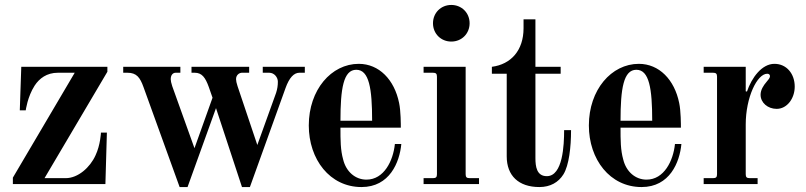

<svg xmlns="http://www.w3.org/2000/svg" viewBox="-20 -744 3258 776"><path d="M32 0H406L412 -208H388C388 -208 386 -158 366 -116C344 -67 295 -24 246 -24H160L414 -454V-474H66L60 -298H84C84 -298 91 -353 120 -398C139 -427 169 -450 214 -450H282L32 -26Z M478 -450H495C532 -450 546 -431 560 -392L706 12H738L853 -307L958 12H990L1134 -388C1149 -430 1168 -450 1190 -450H1212V-474H1042V-450H1068C1089 -450 1103 -431 1103 -414C1103 -398 1101 -385 1096 -369L1020 -158L940 -396C936 -408 934 -418 934 -424C934 -441 947 -450 958 -450H987V-474H754V-450H767C796 -450 810 -431 824 -392L839 -349L766 -145L676 -396C672 -408 670 -418 670 -424C670 -441 679 -450 690 -450H709V-474H478Z M1228 -237C1228 -100 1313 12 1441 12C1555 12 1595 -88 1602 -162H1576C1569 -94 1532 -18 1461 -18C1416 -18 1379 -50 1367 -99C1356 -138 1356 -177 1356 -228H1600C1600 -240 1600 -296 1593 -328C1574 -422 1512 -486 1430 -486C1319 -486 1228 -381 1228 -237ZM1356 -256C1356 -386 1368 -462 1420 -462C1472 -462 1484 -386 1484 -256Z M1730 -650C1730 -608 1762 -576 1804 -576C1846 -576 1878 -608 1878 -650C1878 -692 1846 -724 1804 -724C1762 -724 1730 -692 1730 -650ZM1692 0H1916V-24H1878C1866 -24 1862 -28 1862 -40V-474H1692V-450H1730C1742 -450 1746 -446 1746 -434V-40C1746 -28 1742 -24 1730 -24H1692Z M1968 -446H2028V-112C2028 -34 2076 12 2160 12C2204 12 2237 -7 2257 -39C2280 -76 2288 -150 2288 -218H2260C2260 -158 2255 -32 2190 -32C2149 -32 2144 -71 2144 -105V-446H2246V-474H2144V-666H2096V-630C2096 -540 2045 -484 1968 -474Z M2360 -237C2360 -100 2445 12 2573 12C2687 12 2727 -88 2734 -162H2708C2701 -94 2664 -18 2593 -18C2548 -18 2511 -50 2499 -99C2488 -138 2488 -177 2488 -228H2732C2732 -240 2732 -296 2725 -328C2706 -422 2644 -486 2562 -486C2451 -486 2360 -381 2360 -237ZM2488 -256C2488 -386 2500 -462 2552 -462C2604 -462 2616 -386 2616 -256Z M2824 0H3042V-24H3010C2998 -24 2994 -28 2994 -40V-241C2994 -350 3040 -446 3081 -446C3089 -446 3092 -441 3092 -436C3092 -429 3085 -421 3078 -413C3066 -399 3054 -381 3054 -361C3054 -329 3083 -304 3119 -304C3161 -304 3192 -346 3192 -394C3192 -446 3159 -486 3110 -486C3059 -486 3018 -430 2999 -374L2994 -375V-474H2824V-450H2862C2874 -450 2878 -446 2878 -434V-40C2878 -28 2874 -24 2862 -24H2824Z"/></svg>

Font: Old Standard
Style: Bold
Weight: 700
Designer: Alexey Kryukov <alexios@thessalonica.org.ru>
Version: Version 2.0.2